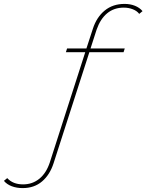

<svg xmlns="http://www.w3.org/2000/svg" viewBox="-189 -765 749 982"><path d="M540 -708 523 -694Q512 -709 490.5 -717.5Q469 -726 444 -726Q394 -726 359 -697Q324 -668 305 -613L274 -517H449L443 -498H268L85 70Q66 129 26 163Q-14 197 -73 197Q-104 197 -129 187.5Q-154 178 -169 160L-152 146Q-123 178 -71 178Q-23 178 12.5 149Q48 120 66 65L247 -498H148L154 -517H253L286 -618Q305 -677 346.5 -711Q388 -745 448 -745Q477 -745 501 -735.5Q525 -726 540 -708Z"/></svg>

Font: Montserrat Alternates Thin
Style: Italic
Weight: 250
Italic angle: -11.3°
Designer: Julieta Ulanovsky
Foundry: Julieta Ulanovsky
Version: Version 7.200